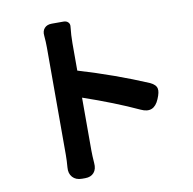

<svg xmlns="http://www.w3.org/2000/svg" viewBox="-88 -869 997 993"><g transform="rotate(-10 410.5 -372.5)"><path d="M263 36Q231 36 213.5 16.5Q196 -3 199 -35Q202 -70 202 -100V-663Q202 -693 199 -726Q196 -751 209.5 -766Q223 -781 248 -781H268H310Q325 -781 334 -772Q343 -763 341 -749Q336 -704 336 -663V-519Q527 -462 696 -390Q726 -376 730 -355Q734 -337 719 -302Q690 -232 624 -263Q499 -321 336 -377V-100Q336 -74 339 -33Q342 -1 326 17.5Q310 36 280 36Z"/></g></svg>

Font: GenSenRounded TW B
Style: Regular
Weight: 700
Version: Version 1.501;PS 1;hotconv 16.6.51;makeotf.lib2.5.65220